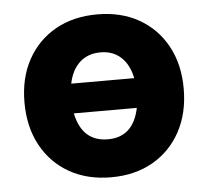

<svg xmlns="http://www.w3.org/2000/svg" viewBox="-44 -564 679 627"><g transform="rotate(-5 295.5 -251.0)"><path d="M35 -252Q35 -332 67.8 -391.8Q100.5 -451.5 159.2 -484.8Q218 -518 296.5 -518Q374.5 -518 433 -484.8Q491.5 -451.5 524.2 -391.8Q557 -332 557 -252Q557 -171.5 524.2 -111.2Q491.5 -51 433 -17.5Q374.5 16 296.5 16Q218 16 159.2 -17.5Q100.5 -51 67.8 -111.2Q35 -171.5 35 -252ZM296.5 -393.5Q255 -393.5 228.2 -369Q201.5 -344.5 192.5 -300H399Q390 -344.5 363.5 -369Q337 -393.5 296.5 -393.5ZM296.5 -108.5Q379.5 -108.5 399 -202.5H192.5Q212 -108.5 296.5 -108.5Z"/></g></svg>

Font: Overused Grotesk ExtraBold
Style: Regular
Weight: 800
Version: Version 0.004